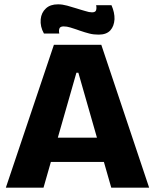

<svg xmlns="http://www.w3.org/2000/svg" viewBox="-20 -867 716 887"><path d="M436 -707Q412 -707 393 -712Q373 -717 347 -726Q342 -728 333 -731Q324 -734 317.5 -736Q311 -738 305 -740Q289 -745 274 -745Q257 -745 254 -734Q251 -724 254 -712H183Q165 -744 168 -778Q171 -809 192 -828Q212 -847 248 -847Q268 -847 290 -841Q315 -834 334 -828Q342 -825 355 -821.5Q368 -818 374 -816Q392 -810 405 -810Q421 -810 424 -820Q427 -831 424 -843H495Q510 -809 509 -778Q507 -746 490 -727Q472 -707 436 -707ZM7 0 229 -660H448L669 0H494L342 -531H333L181 0ZM135 -119V-231H563V-119Z"/></svg>

Font: Bricolage Grotesque 36pt ExtraBold
Style: Regular
Weight: 800
Designer: Mathieu Triay
Foundry: Atelier Triay
Version: Version 1.000;gftools[0.9.30]